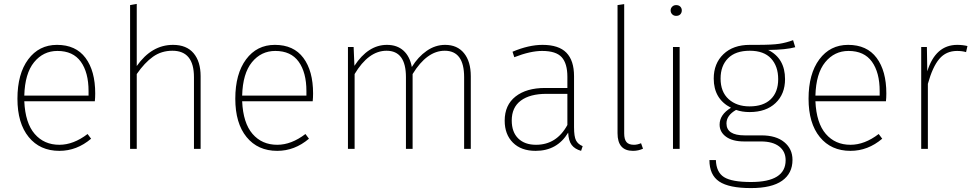

<svg xmlns="http://www.w3.org/2000/svg" viewBox="-20 -760 4972 980"><path d="M432 -272V-295Q432 -390 392.5 -445Q353 -500 273 -500Q201 -500 154 -442.5Q107 -385 104 -272ZM466 -283Q466 -261 464 -243H104Q109 -132 157 -76.5Q205 -21 283 -21Q355 -21 427 -76L445 -52Q372 10 283 10Q184 10 126.5 -60.5Q69 -131 69 -256Q69 -383 124 -457Q179 -531 271 -531Q367 -531 416.5 -464.5Q466 -398 466 -283Z M863 -531Q932 -531 968 -488.5Q1004 -446 1004 -371V0H970V-366Q970 -501 860 -501Q804 -501 761 -470.5Q718 -440 678 -382V0H644V-734L678 -740V-423Q754 -531 863 -531Z M1544 -272V-295Q1544 -390 1504.5 -445Q1465 -500 1385 -500Q1313 -500 1266 -442.5Q1219 -385 1216 -272ZM1578 -283Q1578 -261 1576 -243H1216Q1221 -132 1269 -76.5Q1317 -21 1395 -21Q1467 -21 1539 -76L1557 -52Q1484 10 1395 10Q1296 10 1238.5 -60.5Q1181 -131 1181 -256Q1181 -383 1236 -457Q1291 -531 1383 -531Q1479 -531 1528.5 -464.5Q1578 -398 1578 -283Z M2252 -531Q2314 -531 2348.5 -488.5Q2383 -446 2383 -371V0H2349V-366Q2349 -501 2250 -501Q2159 -501 2086 -382V0H2052V-366Q2052 -501 1953 -501Q1861 -501 1790 -382V0H1756V-520H1785L1789 -424Q1859 -531 1955 -531Q2007 -531 2039.5 -501.5Q2072 -472 2082 -418Q2114 -470 2158 -500.5Q2202 -531 2252 -531Z M2716 -21Q2821 -21 2876 -122V-281H2769Q2685 -281 2638.5 -246.5Q2592 -212 2592 -145Q2592 -86 2625 -53.5Q2658 -21 2716 -21ZM2910 -371V-111Q2910 -63 2920 -43.5Q2930 -24 2954 -14L2946 10Q2914 1 2898 -20Q2882 -41 2880 -83Q2824 10 2714 10Q2640 10 2598 -32Q2556 -74 2556 -144Q2556 -224 2611.5 -267.5Q2667 -311 2762 -311H2876V-368Q2876 -436 2847 -468Q2818 -500 2747 -500Q2687 -500 2605 -468L2596 -496Q2679 -531 2749 -531Q2832 -531 2871 -491Q2910 -451 2910 -371Z M3166 -739V-79Q3166 -49 3177.5 -35Q3189 -21 3216 -21Q3233 -21 3252 -29L3262 -1Q3238 10 3211 10Q3132 10 3132 -80V-734Z M3449 0H3415V-520H3449ZM3431 -734Q3445 -734 3452.5 -726Q3460 -718 3460 -707Q3460 -695 3452.5 -687Q3445 -679 3431 -679Q3419 -679 3411 -687Q3403 -695 3403 -707Q3403 -718 3411 -726Q3419 -734 3431 -734Z M3807 -501Q3734 -501 3696 -462.5Q3658 -424 3658 -359Q3658 -291 3699 -254Q3740 -217 3806 -217Q3876 -217 3914 -253.5Q3952 -290 3952 -356Q3952 -422 3915.5 -461.5Q3879 -501 3807 -501ZM4028 -555 4039 -519Q3992 -506 3901 -505Q3987 -462 3987 -356Q3987 -280 3938.5 -234Q3890 -188 3806 -188Q3768 -188 3737 -199Q3688 -171 3688 -130Q3688 -69 3781 -69H3867Q3941 -69 3983 -34.5Q4025 0 4025 56Q4025 125 3972 162.5Q3919 200 3813 200Q3701 200 3651 166.5Q3601 133 3601 57H3634Q3636 119 3675.5 144Q3715 169 3813 169Q3990 169 3990 58Q3990 13 3957 -12.5Q3924 -38 3864 -38H3778Q3719 -38 3686 -62Q3653 -86 3653 -124Q3653 -175 3711 -210Q3623 -255 3623 -359Q3623 -436 3672.5 -483.5Q3722 -531 3807 -531H3842Q3922 -531 3957.5 -536.5Q3993 -542 4028 -555Z M4470 -272V-295Q4470 -390 4430.5 -445Q4391 -500 4311 -500Q4239 -500 4192 -442.5Q4145 -385 4142 -272ZM4504 -283Q4504 -261 4502 -243H4142Q4147 -132 4195 -76.5Q4243 -21 4321 -21Q4393 -21 4465 -76L4483 -52Q4410 10 4321 10Q4222 10 4164.5 -60.5Q4107 -131 4107 -256Q4107 -383 4162 -457Q4217 -531 4309 -531Q4405 -531 4454.5 -464.5Q4504 -398 4504 -283Z M4866 -531Q4894 -531 4918 -525L4911 -494Q4891 -500 4865 -500Q4809 -500 4774.5 -459.5Q4740 -419 4716 -332V0H4682V-520H4711L4713 -396Q4755 -531 4866 -531Z"/></svg>

Font: FiraSans
Style: Regular
Weight: 200
Designer: Carrois Corporate & Edenspiekermann AG
Foundry: Carrois Corporate GbR & Edenspiekermann AG
Version: Version 3.106;PS 003.106;hotconv 1.0.70;makeotf.lib2.5.58329